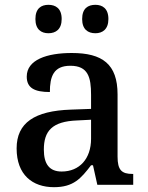

<svg xmlns="http://www.w3.org/2000/svg" viewBox="-20 -767 613 797"><path d="M376 -629C405 -629 430 -645 430 -688C430 -732 405 -747 376 -747C345 -747 321 -732 321 -688C321 -645 345 -629 376 -629ZM181 -629C211 -629 236 -645 236 -688C236 -732 211 -747 181 -747C151 -747 127 -732 127 -688C127 -645 151 -629 181 -629ZM204 10C285 10 316 -26 358 -81H366L384 0H533V-45H530C485 -45 468 -61 468 -117V-375C468 -501 405 -547 278 -547C175 -547 91 -519 91 -449C91 -402 123 -385 187 -385C187 -449 202 -494 272 -494C346 -494 358 -446 358 -373V-315L275 -312C123 -307 49 -257 49 -151C49 -41 115 10 204 10ZM236 -55C185 -55 162 -86 162 -146C162 -223 196 -263 300 -267L358 -270V-191C358 -108 310 -55 236 -55Z"/></svg>

Font: Noto Serif Telugu Medium
Style: Regular
Weight: 500
Designer: Jelle Bosma - Monotype Design Team
Foundry: Monotype Imaging Inc.
Version: Version 2.005